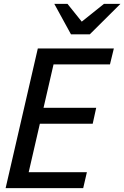

<svg xmlns="http://www.w3.org/2000/svg" viewBox="-20 -970 641 990"><path d="M9 0 175 -720H275L109 0ZM61 0 80 -82H428L409 0ZM138 -332 156 -414H476L458 -332ZM208 -638 227 -720H567L547 -638ZM346 -793 260 -950H328L434 -818H351L516 -950H601L443 -793Z"/></svg>

Font: Instrument Sans SemiCondensed Medium
Style: Italic
Weight: 500
Width: 4
Italic angle: -13°
Designer: Rodrigo Fuenzalida
Foundry: fragTYPE
Version: Version 1.000;gftools[0.9.28]